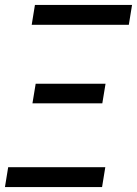

<svg xmlns="http://www.w3.org/2000/svg" viewBox="-22 -755 553 775"><path d="M106 -655 119 -735H511L498 -655ZM109 -338 122 -417H404L391 -338ZM-2 0 11 -80H403L390 0Z"/></svg>

Font: Iosevka Medium Oblique
Style: Regular
Weight: 500
Italic angle: -9°
Monospace: yes
Designer: Belleve Invis
Foundry: Belleve Invis
Version: Version 32.5.0; ttfautohint (v1.8.4)